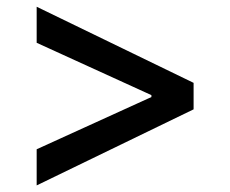

<svg xmlns="http://www.w3.org/2000/svg" viewBox="-20 -575 692 577"><path d="M561.8 -246.4 90.2 -17.8V-126.4L435 -283.4V-289.1L90.2 -446.4V-554.7L561.8 -326Z"/></svg>

Font: Inter UI Medium
Style: Regular
Weight: 500
Designer: Rasmus Andersson
Foundry: rsms
Version: 3.2;8d6f07862